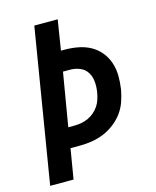

<svg xmlns="http://www.w3.org/2000/svg" viewBox="-111 -812 722 888"><g transform="rotate(-15 250.0 -367.5)"><path d="M18 0 139 -735H251L228 -591H246Q279 -591 310.5 -585Q342 -579 368.5 -564.5Q395 -550 414.5 -526.5Q434 -503 444 -473.5Q454 -444 454.5 -411.5Q455 -379 450 -346Q445 -318 435.5 -290Q426 -262 408 -237.5Q390 -213 365 -194Q340 -175 312.5 -164Q285 -153 256.5 -148.5Q228 -144 199 -144H154L130 0ZM169 -240H198Q215 -240 231.5 -243Q248 -246 264 -253Q280 -260 294 -272Q308 -284 317.5 -298.5Q327 -313 332 -329Q337 -345 340 -362Q344 -387 342 -411.5Q340 -436 328 -456Q316 -476 293.5 -485.5Q271 -495 246 -495H212Z"/></g></svg>

Font: Iosevka
Style: Bold Italic
Weight: 700
Italic angle: -9°
Monospace: yes
Designer: Belleve Invis
Foundry: Belleve Invis
Version: Version 32.5.0; ttfautohint (v1.8.4)